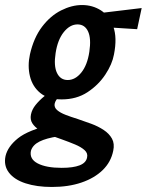

<svg xmlns="http://www.w3.org/2000/svg" viewBox="-81 -454 583 763"><path d="M125 289Q65 289 20.5 274.5Q-24 260 -45.5 232Q-67 204 -59 166Q-50 128 -9.5 95.5Q31 63 127 40L150 88Q103 95 76 108.5Q49 122 42 145Q35 178 69 195.5Q103 213 164 213Q210 213 235.5 203Q261 193 265 172Q269 155 255 142.5Q241 130 217 120Q193 110 165 100Q141 92 117.5 83Q94 74 75.5 62.5Q57 51 47.5 36Q38 21 42 1Q46 -19 60.5 -37Q75 -55 94.5 -71Q114 -87 132 -99L162 -75Q158 -73 152.5 -68Q147 -63 142.5 -56.5Q138 -50 136 -41Q134 -27 146 -16.5Q158 -6 180 2.5Q202 11 228 19Q255 28 282 38Q309 48 331 62.5Q353 77 364 97Q375 117 369 145Q360 190 327 222Q294 254 242.5 271.5Q191 289 125 289ZM164 -59Q110 -59 79 -84.5Q48 -110 38 -151Q28 -192 38 -238Q53 -304 86 -347.5Q119 -391 161.5 -412.5Q204 -434 245 -434Q287 -434 320.5 -412.5Q354 -391 369.5 -347.5Q385 -304 372 -238Q365 -199 337.5 -157.5Q310 -116 266.5 -87.5Q223 -59 164 -59ZM188 -136Q218 -136 242 -165.5Q266 -195 274 -248Q282 -301 269 -329Q256 -357 227 -357Q197 -357 172.5 -326.5Q148 -296 140 -243Q132 -192 145.5 -164Q159 -136 188 -136ZM464 -338 306 -348 307 -401 482 -422Z"/></svg>

Font: Ysabeau
Style: Bold Italic
Weight: 700
Italic angle: -12°
Designer: Christian Thalmann (Catharsis Fonts)
Version: Version 2.002